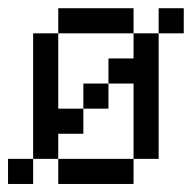

<svg xmlns="http://www.w3.org/2000/svg" viewBox="-20 -458 478 478"><path d="M375 -437.5H437.5V-375H375ZM0 -62.5H62.5V0H0ZM125 -62.5H312.5V0H125ZM312.5 -375H375V-62.5H312.5V-250H250V-312.5H312.5ZM187.5 -250H250V-187.5H187.5ZM62.5 -375H125V-187.5H187.5V-125H125V-62.5H62.5ZM125 -437.5H312.5V-375H125Z"/></svg>

Font: Pixel Operator
Style: Regular
Weight: 400
Designer: Jayvee Enaguas (HarvettFox96)
Version: 2016.04.25